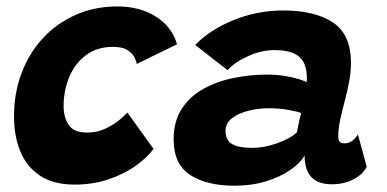

<svg xmlns="http://www.w3.org/2000/svg" viewBox="-20 -568 1200 596"><path d="M456.5 -106Q438 -80 402.5 -54.2Q367 -28.5 318.2 -11.8Q269.5 5 211.5 5Q146 5 104.5 -22.5Q63 -50 43.2 -97.8Q23.5 -145.5 23.5 -207Q23.5 -279 47 -341.2Q70.5 -403.5 113.5 -449.8Q156.5 -496 215.2 -522Q274 -548 344 -548Q414.5 -548 464.5 -516Q514.5 -484 529.5 -430.5L404.5 -369.5Q404 -375 398.5 -387.8Q393 -400.5 377.2 -411.5Q361.5 -422.5 330 -422.5Q281.5 -422.5 247.2 -397Q213 -371.5 195.2 -329.5Q177.5 -287.5 177.5 -238.5Q177.5 -203 193.5 -179.8Q209.5 -156.5 250.5 -156.5Q282.5 -156.5 309 -169.5Q335.5 -182.5 353 -197.5Q370.5 -212.5 375.5 -218.5Z M708 8.5Q622 8.5 570.5 -24.8Q519 -58 519 -135.5Q519 -191 543.8 -229.5Q568.5 -268 610.2 -291.5Q652 -315 704.2 -325.8Q756.5 -336.5 811 -336.5Q849.5 -336.5 885.8 -328Q922 -319.5 932 -312.5Q933 -321 932.2 -336Q931.5 -351 927.5 -362Q913.5 -412.5 833 -412.5Q790.5 -412.5 749 -393.2Q707.5 -374 686.5 -350L586 -428.5Q632 -476 705.5 -505.8Q779 -535.5 859.5 -535.5Q957.5 -535.5 1013.5 -498.2Q1069.5 -461 1069.5 -372.5Q1069.5 -346 1064 -315.8Q1058.5 -285.5 1050.5 -256Q1042.5 -226 1036.2 -197.2Q1030 -168.5 1030 -146Q1030 -132 1034.8 -127.5Q1039.5 -123 1049 -123Q1074 -123 1091 -150.5L1118.5 -50Q1106.5 -27 1077.5 -11.5Q1048.5 4 1009.5 4Q925.5 4 925.5 -85.5Q913 -62.5 881.8 -40.8Q850.5 -19 805.8 -5.2Q761 8.5 708 8.5ZM764 -109Q799.5 -109 840 -123.2Q880.5 -137.5 901.5 -157Q904.5 -172.5 908 -188.8Q911.5 -205 915 -217Q905 -221.5 875.8 -226.8Q846.5 -232 813 -232Q783 -232 752.2 -224.5Q721.5 -217 700.8 -201.5Q680 -186 680 -161.5Q680 -133.5 699.8 -121.2Q719.5 -109 764 -109Z"/></svg>

Font: Grandstander
Style: Bold Italic
Weight: 700
Italic angle: -15°
Designer: Tyler Finck
Foundry: Etcetera Type Co
Version: Version 1.200; ttfautohint (v1.8.3)